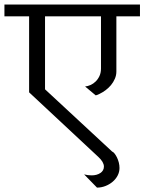

<svg xmlns="http://www.w3.org/2000/svg" viewBox="-20 -707 651 866"><path d="M611.3 -633.3H504.9V-384.3Q504.9 -367.2 498 -351.6Q491.2 -335.9 480.5 -323Q469.7 -310.1 456.1 -300Q442.4 -290 429.2 -283.7Q415 -276.9 411.6 -276.9L363.8 -316.9Q375.5 -317.9 388.2 -323.5Q400.9 -329.1 411.4 -339.4Q421.9 -349.6 428.7 -364.3Q435.5 -378.9 435.5 -397.9V-633.3H183.1V-304.2L485.8 -23.4Q490.7 -22 496.6 -14.6Q502.4 -7.3 507.6 3.2Q512.7 13.7 515.9 26.1Q519 38.6 519 50.8Q519 68.8 510.5 85Q502 101.1 487.8 113Q473.6 125 455.3 132.1Q437 139.2 417.5 139.2L359.4 79.6Q376 84 393.1 84Q417 84 432.9 73.2Q448.7 62.5 448.7 44.4Q448.7 24.4 424.3 1.5L111.3 -290.5V-633.3H0V-686.5H611.3Z"/></svg>

Font: SakalBharati
Style: Regular
Weight: 400
Designer: CDAC GIST
Foundry: CDAC
Version: 13.02